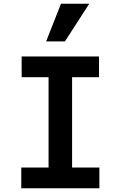

<svg xmlns="http://www.w3.org/2000/svg" viewBox="-20 -1000 640 1020"><path d="M93 0H508V-110H363V-590H506V-700H95V-590H238V-110H93ZM454 -980H304L225 -780H325Z"/></svg>

Font: CommitMonoV143 ExtLt
Style: Regular
Weight: 200
Monospace: yes
Designer: Eigil Nikolajsen
Foundry: Eigil Nikolajsen
Version: Version 1.143